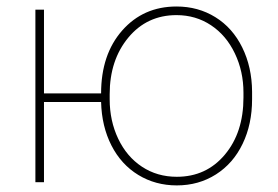

<svg xmlns="http://www.w3.org/2000/svg" viewBox="-20 -558 850 588"><path d="M114.7 -272H289.6Q289.6 -391.1 354.2 -464.6Q418.9 -538.1 520.5 -538.1Q586.9 -538.1 639.6 -505.4Q692.4 -472.7 721.9 -412.6Q751.5 -352.5 752 -277.3V-253.9Q752 -177.7 723.1 -117.7Q694.3 -57.6 641.4 -23.9Q588.4 9.8 521.5 9.8Q456.1 9.8 403.6 -22.2Q351.1 -54.2 321.3 -112.5Q291.5 -170.9 289.6 -245.6H114.7V0H88.4V-528.3H114.7ZM315.9 -253.9Q315.9 -188 342 -133.1Q368.2 -78.1 414.8 -47.4Q461.4 -16.6 521.5 -16.6Q611.8 -16.6 668.7 -84.5Q725.6 -152.3 725.6 -259.3V-274.4Q725.6 -339.4 699.2 -394.5Q672.9 -449.7 626.2 -480.7Q579.6 -511.7 520.5 -511.7Q430.2 -511.7 373 -442.9Q315.9 -374 315.9 -269.5Z"/></svg>

Font: Roboto Thin
Style: Regular
Weight: 250
Designer: Google
Version: Version 2.134; 2016